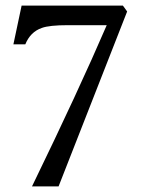

<svg xmlns="http://www.w3.org/2000/svg" viewBox="-20 -665 509 685"><path d="M94.2 0Q261.2 -343.8 360.8 -575.2H222.2Q156.2 -575.2 129.4 -565.4Q88.4 -551.3 70.3 -506.8H27.8L57.1 -645H418.5L433.6 -624L189 0Z"/></svg>

Font: Elstob 18pt Medium
Style: Regular
Weight: 500
Designer: Peter S. Baker
Version: Version 1.015